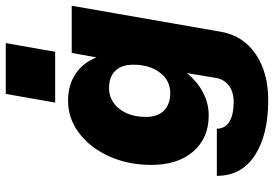

<svg xmlns="http://www.w3.org/2000/svg" viewBox="-166 -610 975 684"><g transform="rotate(-90 322.0 -267.5)"><path d="M330 -735H511L480 -559H299ZM644 -500 551 33Q537 111 471.5 155.5Q406 200 308 200Q184 200 111 152.5Q38 105 38 17H206Q206 46 231 61.5Q256 77 301 77Q337 77 359.5 60Q382 43 387 13L404 -89Q374 -53 335.5 -32.5Q297 -12 253 -12Q172 -12 124.5 -67.5Q77 -123 77 -216Q77 -299 107.5 -366.5Q138 -434 190 -473.5Q242 -513 306 -513Q361 -513 401 -486.5Q441 -460 460 -412L476 -500ZM248 -235Q248 -194 270.5 -171.5Q293 -149 333 -149Q378 -149 406 -186Q434 -223 434 -281Q434 -322 412.5 -344.5Q391 -367 351 -367Q306 -367 277 -330.5Q248 -294 248 -235Z"/></g></svg>

Font: Overused Grotesk ExtraBold
Style: Italic
Weight: 800
Italic angle: -10°
Version: Version 0.003